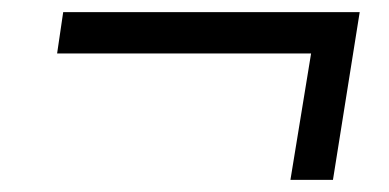

<svg xmlns="http://www.w3.org/2000/svg" viewBox="-20 -443 640 316"><path d="M458 -147 492 -355H74L84 -423H572L528 -147Z"/></svg>

Font: Nunito Sans 12pt ExtraLight 12pt Medium
Style: Italic
Weight: 500
Italic angle: -9°
Version: Version 3.101;gftools[0.9.27]